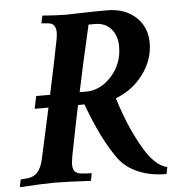

<svg xmlns="http://www.w3.org/2000/svg" viewBox="-67 -775 777 825"><g transform="rotate(-5 321.5 -362.0)"><path d="M78.1 -328.6 89.4 -382.8H149.4Q182.6 -538.1 198.2 -619.1Q201.2 -637.7 201.2 -646Q201.2 -686 170.4 -689L138.7 -691.9L146 -724.6Q210.4 -719.7 247.6 -719.7Q262.2 -719.7 317.9 -721.4Q373.5 -723.1 424.3 -723.1Q501 -723.1 548.1 -679.9Q595.2 -636.7 595.2 -567.9Q595.2 -495.1 548.6 -432.6Q502 -370.1 429.7 -343.3Q464.4 -229.5 513.7 -140.1Q567.4 -41 624 -29.8L618.2 0Q550.3 0 498 -22Q445.8 -43.9 414.6 -84.5Q348.6 -175.3 293 -328.6H265.1Q252.4 -269.5 222.2 -115.2Q221.7 -112.3 219.5 -98.4Q217.3 -84.5 217.3 -76.7Q217.3 -67.9 219 -61.3Q220.7 -54.7 222.7 -50.3Q224.6 -45.9 230.2 -42.5Q235.8 -39.1 238.8 -37.4Q241.7 -35.6 251 -34.7Q260.3 -33.7 264.2 -33.2Q268.1 -32.7 280.8 -32.2Q293.5 -31.7 298.3 -31.7L292 1Q185.1 -4.9 135.7 -4.9Q86.9 -4.9 -14.6 1.5L-8.3 -31.2L26.9 -34.7Q74.2 -41 89.4 -107.9Q112.3 -210 137.7 -328.6ZM276.9 -382.8H304.7Q366.2 -382.8 414.6 -435.8Q462.9 -488.8 462.9 -563.5Q462.9 -610.4 437.5 -639.6Q412.1 -668.9 369.1 -668.9H340.3Q300.3 -496.1 276.9 -382.8Z"/></g></svg>

Font: Flanker
Style: Bold Italic
Weight: 700
Italic angle: -12°
Designer: Flanker
Version: Version 2.000